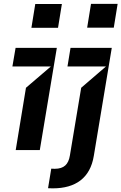

<svg xmlns="http://www.w3.org/2000/svg" viewBox="-20 -801 648 1025"><path d="M587.4 -653.4 608 -780.5H465.9L445.3 -653.4ZM289.8 -652.7 310.4 -779.8H168.3L147.7 -652.7ZM192.5 0 283.4 -545.5H63.2L46.2 -446H251.4L118.6 -332.4L63.9 0ZM236.5 203.8C245.7 204.5 253.6 204.5 262.1 204.5C383.5 204.5 461.6 149.1 480.8 31.2L576.7 -545.5H356.5L340.2 -446H545.5L413.4 -332.4L353 29.8C345.2 76 322.4 100.1 272 100.1C266.3 100.1 260.7 100.1 253.6 99.4Z"/></svg>

Font: Riot Sans 2.0
Style: Bold Italic
Weight: 600
Italic angle: -9.39999°
Designer: Rasmus Andersson
Foundry: rsms
Version: Version 3.006;hotconv 1.0.109;makeotfexe 2.5.65596